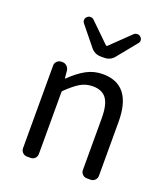

<svg xmlns="http://www.w3.org/2000/svg" viewBox="-148 -928 906 1033"><g transform="rotate(20 305.0 -411.5)"><path d="M127 0Q112.3 0 102.1 -10.3Q91.8 -20.5 91.8 -35.2V-508.8Q91.8 -522.5 102.1 -532.7Q112.3 -543 127 -543H132.8Q147.5 -543 158.2 -533.2Q168.9 -523.4 170.9 -508.8L174.8 -466.8Q174.8 -464.8 176.3 -464.8Q177.7 -464.8 178.7 -465.8Q223.6 -509.8 266.6 -533.2Q309.6 -556.6 360.4 -556.6Q526.4 -556.6 526.4 -343.8V-35.2Q526.4 -20.5 516.1 -10.3Q505.9 0 491.2 0H469.7Q455.1 0 444.8 -10.3Q434.6 -20.5 434.6 -35.2V-332Q434.6 -408.2 410.2 -442.4Q385.7 -476.6 332 -476.6Q293 -476.6 261.2 -458Q229.5 -439.5 186.5 -397.5Q182.6 -393.6 182.6 -389.6V-35.2Q182.6 -20.5 172.9 -10.3Q163.1 0 148.4 0ZM315.4 -641.6Q281.2 -641.6 258.8 -668.9L170.9 -777.3Q164.1 -785.2 164.1 -794.9Q164.1 -807.6 173.8 -815.4Q181.6 -823.2 192.9 -822.8Q204.1 -822.3 211.9 -814.5L322.3 -707Q324.2 -706.1 326.2 -706.1Q328.1 -706.1 329.1 -707L441.4 -815.4Q449.2 -822.3 460.9 -822.3Q470.7 -822.3 478.5 -815.4Q488.3 -807.6 488.3 -794.9Q488.3 -785.2 481.4 -778.3L392.6 -668.9Q371.1 -641.6 335.9 -641.6Z"/></g></svg>

Font: Gen Jyuu GothicL Regular
Style: Regular
Weight: 400
Designer: [Source Han Sans]
Ryoko NISHIZUKA  (kana & ideographs); Paul D. Hunt (Latin, Greek & Cyrillic); Wenlong ZHANG  (bopomofo
Version: Version 1.002.20150607